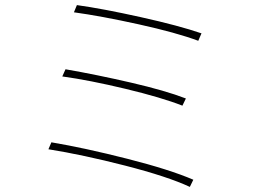

<svg xmlns="http://www.w3.org/2000/svg" viewBox="-20 -734 1017 757"><path d="M774.4 -602.5 761.7 -573.2Q674.8 -605.5 526.4 -638.2Q377.9 -670.9 271.5 -685.5L283.2 -713.9Q382.8 -700.2 534.7 -666.5Q686.5 -632.8 774.4 -602.5ZM712.9 -345.7 699.2 -317.4Q617.2 -349.6 474.6 -383.8Q332 -418 225.6 -432.6L238.3 -460.9Q361.3 -439.5 496.6 -408.2Q631.8 -377 712.9 -345.7ZM742.2 -25.4 728.5 2.9Q640.6 -38.1 473.1 -81.1Q305.7 -124 170.9 -145.5L182.6 -172.9Q315.4 -150.4 482.4 -107.9Q649.4 -65.4 742.2 -25.4Z"/></svg>

Font: Min Sans VF VF
Style: Regular
Weight: 400
Designer: Jinseong-Kim, NotoSansCJK, Nunito
Foundry: Jinseong-Kim
Version: Version 1.420;Glyphs 3.1.2 (3151)